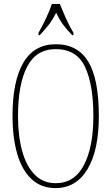

<svg xmlns="http://www.w3.org/2000/svg" viewBox="-20 -951 570 981"><path d="M264 10Q190 10 141 -36Q92 -82 68 -165Q44 -248 44 -359Q44 -537 99.5 -631Q155 -725 265 -725Q377 -725 431 -636Q485 -547 485 -358Q485 -183 427 -86.5Q369 10 264 10ZM264 -15Q360 -15 408.5 -107Q457 -199 457 -358Q457 -520 414 -610Q371 -700 265 -700Q165 -700 118.5 -610Q72 -520 72 -358Q72 -256 93.5 -178.5Q115 -101 158 -58Q201 -15 264 -15ZM177 -784Q194 -813 214 -855Q234 -897 245 -931H286Q299 -897 318 -855Q337 -813 355 -784V-771H349Q321 -800 302.5 -825Q284 -850 267 -886Q249 -850 229.5 -825Q210 -800 183 -771H177Z"/></svg>

Font: Noto Serif Myanmar ExtraCondensed Thin
Style: Regular
Weight: 100
Width: 2
Designer: Ben Mitchell and the Monotype Design Team
Foundry: Monotype Imaging Inc.
Version: Version 2.106; ttfautohint (v1.8.4.7-5d5b)